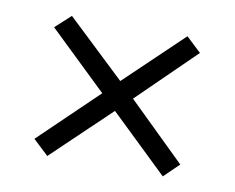

<svg xmlns="http://www.w3.org/2000/svg" viewBox="-51 -512 601 492"><g transform="rotate(10 249.5 -265.5)"><path d="M438.9 -121.1 400 -83.4 250.3 -227.4 99.4 -83.4 59.4 -121.1 210.3 -266.3 59.4 -411.4 99.4 -448 250.3 -305.1 400 -448 438.9 -411.4 290.3 -266.3Z"/></g></svg>

Font: t
Style: Regular
Weight: 400
Designer: Takis Katsoulidis and George D. Matthiopoulos
Foundry: Takis Katsoulidis and George D. Matthiopoulos
Version: Version 1.0 ; ttfautohint (v1.8.1)